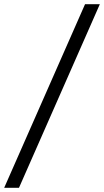

<svg xmlns="http://www.w3.org/2000/svg" viewBox="-114 -780 499 921"><path d="M-94 121 294 -760H365L-23 121Z"/></svg>

Font: Noto Serif Tamil ExtraCondensed ExtraBold
Style: Italic
Weight: 800
Width: 2
Italic angle: -12°
Designer: Indian Type Foundry, Tom Grace, and the Monotype Design Team
Foundry: Monotype Imaging Inc.
Version: Version 2.003; ttfautohint (v1.8.4.7-5d5b)